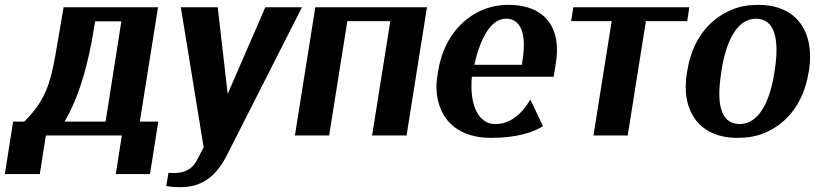

<svg xmlns="http://www.w3.org/2000/svg" viewBox="-29 -558 3358 791"><path d="M25 -57 -9 159H135L160 0H473L448 159H589L623 -57H547L622 -528H233L199 -329C193 -296 187 -267 180 -242C158 -158 121 -107 71 -57ZM237 -57C287 -142 323 -251 349 -388L363 -470H471L406 -57Z M716 -528 810 49 787 93C767 136 737 155 685 155C678 155 672 154 665 154L656 208C673 212 693 213 717 213C817 213 871 151 907 79L1215 -528H1064L909 -171L868 -528Z M1186 0H1327L1402 -471H1579L1504 0H1646L1730 -528H1270Z M1773 -246C1767 -211 1768 -177 1775 -146C1795 -54 1867 10 1994 10C2092 10 2163 -10 2208 -38L2156 -148C2119 -86 2072 -47 2013 -47C1994 -47 1979 -51 1966 -61C1927 -88 1907 -151 1915 -242H2252L2261 -298C2267 -334 2267 -366 2262 -396C2247 -480 2184 -538 2066 -538C2028 -538 1993 -531 1961 -518C1867 -479 1796 -390 1776 -265ZM1925 -291C1948 -393 1990 -481 2056 -481C2117 -481 2141 -417 2124 -312L2121 -291Z M2324 -471H2491L2416 0H2557L2632 -471H2802L2811 -528H2333Z M2801 -259C2795 -220 2794 -185 2800 -152C2817 -58 2884 10 3009 10C3049 10 3087 4 3120 -10C3214 -49 3282 -134 3302 -259L3304 -269C3310 -308 3310 -343 3304 -376C3287 -470 3220 -538 3095 -538C3055 -538 3019 -532 2986 -518C2892 -479 2823 -394 2803 -269ZM2942 -257 2944 -271C2962 -382 3004 -481 3086 -481C3168 -481 3181 -384 3163 -271L3161 -257C3143 -144 3100 -47 3018 -47C2934 -47 2924 -143 2942 -257Z"/></svg>

Font: Aerodynamic
Style: Obl
Weight: 500
Designer: Google
Version: Version 2.000980; 2014